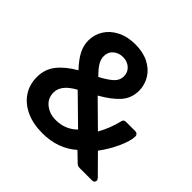

<svg xmlns="http://www.w3.org/2000/svg" viewBox="-178 -887 1074 1074"><g transform="rotate(45 359.5 -350.0)"><path d="M294 10Q221 10 166 -15Q111 -40 80.5 -85.5Q50 -131 50 -191Q50 -253 86 -298.5Q122 -344 188 -382Q146 -427 127.5 -463.5Q109 -500 109 -539Q109 -585 133 -624Q157 -663 203 -686.5Q249 -710 312 -710Q372 -710 416.5 -687.5Q461 -665 485 -626Q509 -587 509 -541Q509 -482 472 -440Q435 -398 364 -358L507 -217Q542 -278 559 -349Q560 -357 565.5 -361.5Q571 -366 580 -366H654Q663 -366 669 -360Q675 -354 675 -346Q674 -307 647 -248.5Q620 -190 583 -141L690 -33Q697 -26 697 -18Q697 -10 692 -5Q687 0 678 0H580Q564 0 554 -10L499 -63Q417 10 294 10ZM293 -434Q342 -460 367 -483Q392 -506 392 -538Q392 -570 369 -590.5Q346 -611 312 -611Q279 -611 255.5 -591Q232 -571 232 -538Q232 -515 245 -492Q258 -469 293 -434ZM294 -95Q370 -95 421 -146L262 -302Q177 -256 177 -196Q177 -150 211.5 -122.5Q246 -95 294 -95Z"/></g></svg>

Font: Rubik AZ
Style: Regular
Weight: 500
Designer: Hubert and Fischer
Foundry: Hubert & Fischer
Version: Version 2.000